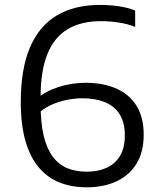

<svg xmlns="http://www.w3.org/2000/svg" viewBox="-20 -770 652 799"><path d="M340.5 9.5Q278.5 9.5 228 -10.5Q177.5 -30.5 141.5 -73Q105.5 -115.5 86 -183Q66.5 -250.5 66.5 -345.5Q66.5 -482.5 104.5 -572Q142.5 -661.5 216 -705.5Q289.5 -749.5 396.5 -749.5Q435 -749.5 472.8 -744.2Q510.5 -739 542.5 -726V-658Q510.5 -671 472.5 -676.5Q434.5 -682 400.5 -682Q317 -682 261 -648.2Q205 -614.5 177 -544.5Q149 -474.5 149 -366.5V-336.5Q149 -257.5 162.2 -203.5Q175.5 -149.5 200.5 -116.8Q225.5 -84 261 -69.8Q296.5 -55.5 341 -55.5Q387.5 -55.5 423.2 -71.5Q459 -87.5 479.2 -121Q499.5 -154.5 499.5 -206.5Q499.5 -259.5 478.2 -293.8Q457 -328 417.2 -344.5Q377.5 -361 322 -361Q291 -361 256.5 -354Q222 -347 190 -332Q158 -317 134 -293V-359.5Q169 -390.5 224 -408Q279 -425.5 335.5 -425.5Q409 -425.5 463.5 -401.8Q518 -378 548 -330Q578 -282 578 -209Q578 -138 548.2 -89.2Q518.5 -40.5 465 -15.5Q411.5 9.5 340.5 9.5Z"/></svg>

Font: Encode Sans SC SemiExpanded
Style: Regular
Weight: 400
Width: 6
Designer: Multiple Designers
Foundry: Impallari Type
Version: Version 3.002